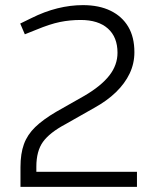

<svg xmlns="http://www.w3.org/2000/svg" viewBox="-20 -730 615 750"><path d="M60 0V-77Q60 -130 73.5 -167Q87 -204 117.5 -233.5Q148 -263 199 -293L310 -356Q375 -394 407 -435Q439 -476 439 -524Q439 -585 401.5 -618.5Q364 -652 295 -652Q253 -652 214 -644Q175 -636 122 -614L77 -596L59 -638L102 -659Q154 -685 204.5 -697.5Q255 -710 304 -710Q367 -710 412 -688Q457 -666 481 -625.5Q505 -585 505 -526Q505 -482 486.5 -443Q468 -404 433 -370Q398 -336 347 -308L236 -245Q174 -212 148 -176Q122 -140 122 -79V-42L111 -59H515V0Z"/></svg>

Font: REM ExtraLight
Style: Regular
Weight: 250
Designer: Octavio Pardo
Foundry: Ashler Design
Version: Version 1.005;gftools[0.9.28]